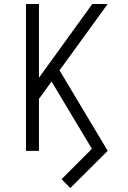

<svg xmlns="http://www.w3.org/2000/svg" viewBox="-20 -755 640 961"><path d="M332 186 288 142 440 -10 238 -347 175 -260V0H110V-735H175V-366L442 -735H519L278 -403L519 0Z"/></svg>

Font: Iosevka Aile Custom Light
Style: Regular
Weight: 300
Designer: Belleve Invis
Foundry: Belleve Invis
Version: Version 17.0.2; ttfautohint (v1.8.3)